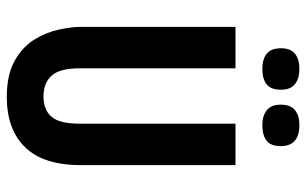

<svg xmlns="http://www.w3.org/2000/svg" viewBox="-188 -700 901 565"><g transform="rotate(90 262.5 -417.5)"><path d="M265 13Q200 13 159 -10Q118 -33 96.5 -68Q75 -103 67 -140.5Q59 -178 59 -206V-660H181V-202Q181 -143 202.5 -119Q224 -95 264 -95Q303 -95 323.5 -118.5Q344 -142 344 -202V-660H466V-206Q466 -95 413.5 -41Q361 13 265 13ZM348 -739Q321 -739 304.5 -752Q288 -765 288 -793Q288 -822 304 -835Q320 -848 348 -848Q410 -848 410 -793Q410 -764 394 -751.5Q378 -739 348 -739ZM183 -739Q154 -739 138 -752Q122 -765 122 -794Q122 -822 138 -835Q154 -848 183 -848Q211 -848 227.5 -835Q244 -822 244 -794Q244 -764 228 -751.5Q212 -739 183 -739Z"/></g></svg>

Font: Bricolage Grotesque 12pt Condensed SemiBold
Style: Regular
Weight: 600
Width: 3
Designer: Mathieu Triay
Foundry: Atelier Triay
Version: Version 1.001; ttfautohint (v1.8.4.7-5d5b);gftools[0.9.33.de